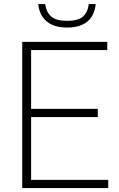

<svg xmlns="http://www.w3.org/2000/svg" viewBox="-20 -952 604 972"><path d="M92.5 0V-740H523V-698.5H137.5V-41.5H528V0ZM123.5 -359.5V-401H475V-359.5ZM320 -812.5Q274 -812.5 242.5 -827.2Q211 -842 194 -868.8Q177 -895.5 173.5 -931.5H208.5Q214.5 -890 239.5 -868.2Q264.5 -846.5 320 -846.5Q375.5 -846.5 400 -868.2Q424.5 -890 429.5 -931.5H464.5Q461 -895 444.5 -868.2Q428 -841.5 397 -827Q366 -812.5 320 -812.5Z"/></svg>

Font: Encode Sans SC ExtraLight
Style: Regular
Weight: 250
Designer: Multiple Designers
Foundry: Impallari Type
Version: Version 3.002